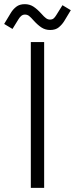

<svg xmlns="http://www.w3.org/2000/svg" viewBox="-74 -902 360 922"><path d="M74 0V-700H138V0ZM-14 -763 -54 -787 -22 -840Q-12 -857 4 -869.5Q20 -882 45 -882Q68 -882 86 -870.5Q104 -859 124 -837Q138 -821 147 -814.5Q156 -808 166 -808Q177 -808 183.5 -813.5Q190 -819 196 -829L226 -877L266 -853L234 -800Q224 -784 208.5 -771Q193 -758 167 -758Q144 -758 126 -769.5Q108 -781 88 -803Q74 -819 65.5 -825.5Q57 -832 46 -832Q36 -832 28.5 -826Q21 -820 15 -810Z"/></svg>

Font: Space Grotesk Frontify Light
Style: Regular
Weight: 300
Designer: Florian Karsten
Version: Version 2.000